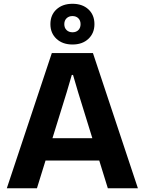

<svg xmlns="http://www.w3.org/2000/svg" viewBox="-20 -1015 781 1035"><path d="M16.7 0 259.4 -729H481L723.4 0H561.3L401.3 -517.1L373.7 -611H367L339.4 -517.1L179.1 0ZM214 -149.7 246.1 -270H494L526.1 -149.7ZM370.8 -775.1Q317.3 -775.1 284.5 -805.7Q251.7 -836.3 251.7 -884.8Q251.7 -934.4 284.5 -964.5Q317.3 -994.6 370.8 -994.6Q424.3 -994.6 456.7 -964.5Q489.1 -934.4 489.1 -884.8Q489.1 -836.3 456.7 -805.7Q424.3 -775.1 370.8 -775.1ZM370.9 -841Q390.8 -841 402.6 -853Q414.3 -865 414.3 -884.7Q414.3 -904.4 402.4 -916.4Q390.6 -928.4 370.4 -928.4Q351 -928.4 338.8 -916.4Q326.6 -904.4 326.6 -884.7Q326.6 -865 338.8 -853Q351 -841 370.9 -841Z"/></svg>

Font: Mona Sans ExtraLight
Style: Regular
Weight: 200
Designer: Deni Anggara
Foundry: GitHub
Version: Version 2.000